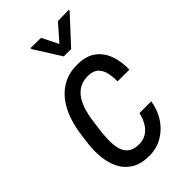

<svg xmlns="http://www.w3.org/2000/svg" viewBox="-232 -825 911 911"><g transform="rotate(-45 224.0 -369.5)"><path d="M202.1 -63Q233.9 -62 256.1 -76.2Q278.3 -90.3 292 -114.3Q305.7 -138.2 312 -166.5L391.1 -167Q383.8 -117.2 357.7 -76.7Q331.5 -36.1 290.5 -12.5Q249.5 11.2 197.3 10.3Q144.5 9.3 110.8 -12Q77.1 -33.2 59.3 -68.1Q41.5 -103 36.6 -146Q31.7 -189 37.1 -234.4L44.9 -293.9Q51.3 -342.3 67.4 -387Q83.5 -431.6 111.1 -466.3Q138.7 -501 179 -520.5Q219.2 -540 273.9 -538.1Q329.1 -536.6 362.8 -509.8Q396.5 -482.9 411.1 -439.7Q425.8 -396.5 423.8 -346.2L344.7 -346.7Q345.7 -374 340.3 -400.6Q335 -427.2 318.4 -445.1Q301.8 -462.9 269 -464.4Q231.9 -465.8 206.8 -451.2Q181.6 -436.5 166 -411.4Q150.4 -386.2 141.8 -355.5Q133.3 -324.7 129.4 -293.9L121.6 -233.9Q118.7 -207.5 117.9 -178.2Q117.2 -148.9 123.5 -123Q129.9 -97.2 148.4 -80.6Q167 -64 202.1 -63ZM234.4 -749.5 275.4 -667 347.2 -749 420.9 -750.5V-744.1L297.9 -610.8H248.5L164.6 -743.7V-750.5Z"/></g></svg>

Font: Roboto Condensed
Style: Italic
Weight: 400
Italic angle: -12°
Designer: Christian Robertson
Foundry: Google
Version: Version 3.0